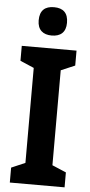

<svg xmlns="http://www.w3.org/2000/svg" viewBox="-61 -964 468 999"><g transform="rotate(5 172.5 -464.5)"><path d="M180 -929C133 -929 106 -906 106 -854C106 -804 135 -781 180 -781C226 -781 254 -804 254 -854C254 -905 228 -929 180 -929ZM316 0V-78L243 -109V-605L316 -636V-714H30V-636L102 -605V-109L30 -78V0Z"/></g></svg>

Font: Noto Sans Devanagari UI Condensed
Style: Bold
Weight: 700
Width: 3
Designer: Jelle Bosma - Monotype Design Team
Foundry: Monotype Imaging Inc.
Version: Version 2.004